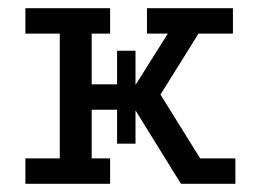

<svg xmlns="http://www.w3.org/2000/svg" viewBox="-20 -449 636 469"><path d="M42 -429H249V-367H204V-243H312L390 -367H339V-429H549V-367H465L372 -218L469 -62H555V0H422L310 -181H204V-62H249V0H42V-62H126V-367H42ZM266 -98V-325H311V-98Z"/></svg>

Font: Podkova VF Beta
Style: Regular
Weight: 400
Designer: Ilya Yudin
Foundry: Cyreal (www.cyreal.org)
Version: Version 2.100